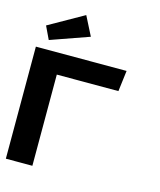

<svg xmlns="http://www.w3.org/2000/svg" viewBox="-136 -1050 957 1147"><g transform="rotate(15 342.5 -476.5)"><path d="M11 0V-693H572L556 -564H175V0ZM37 -831 253 -953 313 -835 75 -751Z"/></g></svg>

Font: Fix15 Mono
Style: Bold
Weight: 700
Designer: Carrois Corporate & Edenspiekermann AG
Foundry: Carrois Corporate GbR & Edenspiekermann AG
Version: Version 3.206